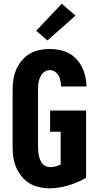

<svg xmlns="http://www.w3.org/2000/svg" viewBox="-20 -1007 540 1035"><path d="M246 8Q218 8 190 1.5Q162 -5 138 -19.5Q114 -34 96 -56.5Q78 -79 67 -105Q56 -131 52 -159Q48 -187 48 -215V-520Q48 -548 52 -576.5Q56 -605 67 -631Q78 -657 96.5 -679.5Q115 -702 139 -716.5Q163 -731 191 -737Q219 -743 248 -743Q274 -743 300.5 -738Q327 -733 350.5 -720.5Q374 -708 392.5 -688Q411 -668 422.5 -644.5Q434 -621 440 -594.5Q446 -568 446 -541H309Q309 -556 306 -571Q303 -586 296 -599Q289 -612 276 -620.5Q263 -629 248 -629Q236 -629 225.5 -623.5Q215 -618 207.5 -609Q200 -600 195.5 -589Q191 -578 188.5 -566.5Q186 -555 185.5 -543.5Q185 -532 185 -520V-215Q185 -203 186 -191Q187 -179 189.5 -167.5Q192 -156 196.5 -145Q201 -134 208.5 -125Q216 -116 227.5 -111Q239 -106 251 -106Q265 -106 279.5 -110Q294 -114 307 -120V-297H250V-411H444V-48Q399 -23 348.5 -7.5Q298 8 246 8ZM236 -789 175 -841 313 -987 387 -923Z"/></svg>

Font: Iosevka SS04 Heavy
Style: Regular
Weight: 900
Monospace: yes
Designer: Belleve Invis
Foundry: Belleve Invis
Version: Version 19.0.0; ttfautohint (v1.8.4)